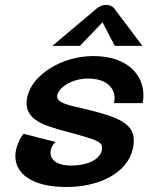

<svg xmlns="http://www.w3.org/2000/svg" viewBox="-20 -745 615 782"><path d="M397.5 -654.2 447.5 -558.3H560L450 -704.2C450 -704.2 440 -725 412.5 -725C385 -725 366.7 -704.2 366.7 -704.2L193.3 -558.3H305.8ZM360 -516.7C230.8 -516.7 110 -440 90.8 -349.2C89.2 -340 88.3 -332.5 88.3 -325C88.3 -243.3 189.2 -226.7 284.2 -200C367.5 -176.7 395.8 -168.3 395.8 -143.3C395.8 -140 395.8 -136.7 395 -133.3C387.5 -97.5 340.8 -70.8 269.2 -70.8C218.3 -70.8 185.8 -90 185.8 -122.5C185.8 -125.8 185.8 -129.2 186.7 -133.3C191.7 -155.8 206.7 -166.7 206.7 -166.7L75.8 -200C75.8 -200 54.2 -175.8 45 -133.3C43.3 -125 42.5 -116.7 42.5 -109.2C42.5 -40.8 105.8 16.7 250.8 16.7C382.5 16.7 500 -39.2 521.7 -141.7C524.2 -152.5 525 -163.3 525 -172.5C525 -244.2 456.7 -269.2 330.8 -300C273.3 -314.2 212.5 -322.5 212.5 -352.5C212.5 -355 213.3 -356.7 213.3 -358.3C220 -386.7 268.3 -425 340 -425C405.8 -425 446.7 -393.3 446.7 -345C446.7 -338.3 445.8 -331.7 444.2 -325H560.8C563.3 -335.8 564.2 -346.7 564.2 -357.5C564.2 -437.5 501.7 -516.7 360 -516.7Z"/></svg>

Font: BoonHome
Style: Bold Oblique
Weight: 700
Italic angle: -12°
Designer: Sungsit Sawaiwan
Foundry: Sungsit Sawaiwan
Version: Version 0.2